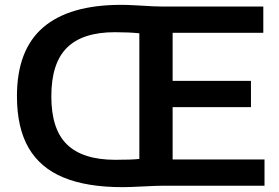

<svg xmlns="http://www.w3.org/2000/svg" viewBox="-20 -767 1154 793"><path d="M1072.5 -108.5V0H656Q631 0 572 3Q513 6 486.5 6Q339 6 242.5 -33.8Q146 -73.5 98 -156.5Q50 -239.5 50 -370Q50 -561 158.5 -654Q267 -747 480.5 -747Q502.5 -747 530.5 -745.5Q558.5 -744 567.5 -743.5Q618.5 -740 652.5 -740H1067.5V-631.5H693V-433H1016.5V-324.5H693V-108.5ZM555.5 -629.5Q513 -634 454.5 -634Q321.5 -634 256.8 -570.2Q192 -506.5 192 -369Q192 -232.5 257.2 -169.8Q322.5 -107 456 -107Q524 -107 555.5 -110.5Z"/></svg>

Font: Encode Sans Semi Expanded SmBd
Style: Regular
Weight: 600
Width: 6
Designer: Multiple Designers
Foundry: Impallari Type
Version: Version 2.000